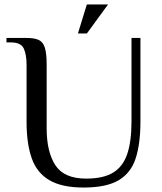

<svg xmlns="http://www.w3.org/2000/svg" viewBox="-20 -830 727 860"><path d="M354 10Q257 10 201 -23Q145 -56 122 -121.5Q99 -187 99 -285V-540Q99 -585 86.5 -612.5Q74 -640 29 -640H9V-660H99Q134 -660 153.5 -651Q173 -642 181 -616Q189 -590 189 -540V-255Q189 -150 228 -90Q267 -30 366 -30Q443 -30 487 -57Q531 -84 550 -140.5Q569 -197 569 -285V-660H609V-285Q609 -187 588 -121.5Q567 -56 512 -23Q457 10 354 10ZM329 -680 369 -810H464L369 -680Z"/></svg>

Font: El Messiri
Style: Regular
Weight: 400
Designer: Mohamed Gaber
Foundry: Kief Type Foundry
Version: Version 2.020